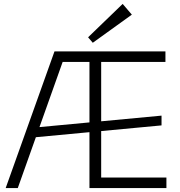

<svg xmlns="http://www.w3.org/2000/svg" viewBox="-20 -963 922 983"><path d="M259 -700H320L71 0H9ZM158 -310 807 -371V-321L158 -260ZM438 -700H827V-646H485L498 -686V-14L485 -54H832V0H438ZM485 -700V-646H301L302 -700ZM655 -888 455 -744 431 -772 608 -943Z"/></svg>

Font: Pathway Extreme 8pt Thin
Style: Regular
Weight: 100
Designer: Eduardo Rodriguez Tunni
Foundry: Eduardo Rodriguez Tunni
Version: Version 1.000